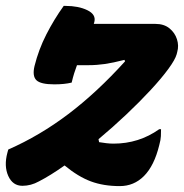

<svg xmlns="http://www.w3.org/2000/svg" viewBox="-34 -621 624 651"><path d="M182 -601H188Q232 -601 262 -586.5Q292 -572 286 -547Q285 -543 284 -540H493Q522 -540 540.5 -525Q559 -510 566 -488Q573 -466 567 -445L565 -437Q560 -419 537 -387.5Q514 -356 477 -316Q440 -276 394.5 -233Q349 -190 300 -149L302 -139Q314 -137 326.5 -135.5Q339 -134 351 -134Q437 -134 506 -183H512Q512 -172 511.5 -159.5Q511 -147 506 -129Q489 -59 454 -24Q420 10 372 10Q317 10 274 -6Q231 -22 185 -60Q137 -26 98 -6Q71 9 42 9Q9 9 -6 -24.5Q-21 -58 -9 -103L-6 -114Q101 -161 198 -234.5Q295 -308 390 -413L388 -418Q349 -408 321.5 -404Q294 -400 266 -400H227Q222 -387 217.5 -372.5Q213 -358 209 -341Q185 -335 150 -335Q104 -335 89.5 -349Q75 -363 83 -397Q97 -453 123 -504Q149 -555 182 -601Z"/></svg>

Font: Recursive Sn Csl St XBd
Style: Italic
Weight: 800
Italic angle: -15°
Version: Version 1.079;hotconv 1.0.112;makeotfexe 2.5.65598; ttfautoh